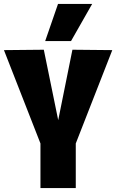

<svg xmlns="http://www.w3.org/2000/svg" viewBox="-21 -953 589 973"><path d="M184 0V-226L-1 -699L201 -701L274 -344L346 -701L548 -699L363 -226V0ZM208 -745 273 -933H446L339 -745Z"/></svg>

Font: Georama SemiCondensed ExtraBold
Style: Regular
Weight: 800
Width: 4
Designer: Jean-Baptiste Levee
Foundry: Production Type
Version: Version 1.000